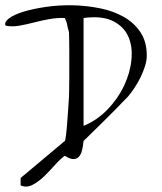

<svg xmlns="http://www.w3.org/2000/svg" viewBox="-23 -531 612 726"><path d="M238 -167Q238 -178 238.5 -197.5Q239 -217 239 -241Q239 -265 239 -291Q239 -317 239 -340Q239 -363 238.5 -381Q238 -399 238 -407Q238 -410 235.5 -418Q233 -426 231.5 -435Q230 -444 227 -451.5Q224 -459 222 -463Q194 -464 165 -459Q136 -454 107.5 -446.5Q79 -439 51 -434Q23 -429 -2 -434Q-8 -447 11 -461.5Q30 -476 66.5 -487Q103 -498 151.5 -505Q200 -512 251.5 -511Q303 -510 353.5 -500Q404 -490 443.5 -468Q483 -446 507.5 -410Q532 -374 532 -321Q532 -302 525.5 -281.5Q519 -261 509 -240Q499 -219 486 -199.5Q473 -180 462 -167Q456 -161 443 -147.5Q430 -134 413.5 -117Q397 -100 378.5 -82Q360 -64 343.5 -47.5Q327 -31 313.5 -18Q300 -5 293 2Q291 22 287 38Q283 54 274.5 62.5Q266 71 253.5 70.5Q241 70 222 58Q205 70 185.5 92Q166 114 144.5 135Q123 156 100 168Q77 180 55 170V142L222 2Q224 1 226.5 -19Q229 -39 231 -65.5Q233 -92 235 -120.5Q237 -149 238 -167ZM293 -463V-55Q344 -76 383.5 -117Q423 -158 446 -206.5Q469 -255 474 -305Q479 -355 462 -393Q445 -431 404 -451.5Q363 -472 293 -463Z"/></svg>

Font: Liu Jian Mao Cao
Style: Regular
Weight: 400
Designer: ZhongQi
Foundry: ZhongQi
Version: Version 1.001